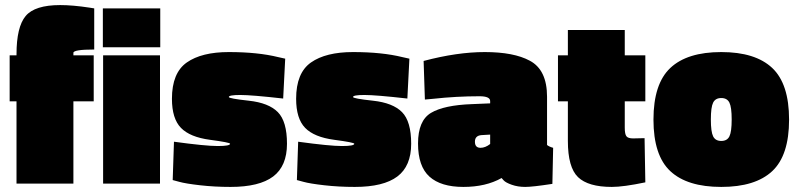

<svg xmlns="http://www.w3.org/2000/svg" viewBox="-20 -723 3142 756"><path d="M269 -324V0H45V-324H18V-505H45V-509Q45 -617 81 -660Q117 -703 217 -703Q266 -703 332 -693L351 -690V-528Q269 -528 269 -515V-505H349V-324Z M386 0V-505H610V0ZM385 -537V-690H611V-537Z M1095 -335Q971 -349 926 -349Q881 -349 881 -341Q881 -335 959.5 -326.5Q1038 -318 1074 -281.5Q1110 -245 1110 -157Q1110 -69 1055.5 -28Q1001 13 888 13Q825 13 768 6.5Q711 0 686 -7L660 -14L665 -165Q789 -148 837.5 -148Q886 -148 886 -157Q886 -162 807 -172.5Q728 -183 692.5 -219.5Q657 -256 657 -334Q657 -436 715.5 -477Q774 -518 881 -518Q995 -518 1076 -498L1103 -492Z M1584 -335Q1460 -349 1415 -349Q1370 -349 1370 -341Q1370 -335 1448.5 -326.5Q1527 -318 1563 -281.5Q1599 -245 1599 -157Q1599 -69 1544.5 -28Q1490 13 1377 13Q1314 13 1257 6.5Q1200 0 1175 -7L1149 -14L1154 -165Q1278 -148 1326.5 -148Q1375 -148 1375 -157Q1375 -162 1296 -172.5Q1217 -183 1181.5 -219.5Q1146 -256 1146 -334Q1146 -436 1204.5 -477Q1263 -518 1370 -518Q1484 -518 1565 -498L1592 -492Z M2134 -342V-152Q2143 -145 2158 -141L2155 1Q2077 13 2048 13Q2019 13 1995 4.5Q1971 -4 1963 -13L1955 -22Q1893 13 1804.5 13Q1716 13 1671 -27.5Q1626 -68 1626 -158Q1626 -248 1677 -278.5Q1728 -309 1838 -313L1910 -316V-325Q1910 -344 1868 -344Q1777 -344 1686 -334L1653 -331L1648 -483Q1780 -518 1889 -518Q2003 -518 2066 -484Q2134 -448 2134 -342ZM1872 -141Q1891 -141 1910 -156V-193L1876 -191Q1850 -189 1850 -165Q1850 -141 1872 -141Z M2440 -324V-220Q2440 -195 2446.5 -186.5Q2453 -178 2473 -178L2518 -179L2521 -5Q2435 13 2389 13Q2296 13 2256 -25.5Q2216 -64 2216 -168V-324H2177V-505H2216V-605H2440V-505H2521V-324Z M2619.5 -455.5Q2686 -518 2820 -518Q2954 -518 3020.5 -455.5Q3087 -393 3087 -252Q3087 -111 3020.5 -49Q2954 13 2820 13Q2686 13 2619.5 -49Q2553 -111 2553 -252Q2553 -393 2619.5 -455.5ZM2788 -186Q2797 -168 2820 -168Q2843 -168 2852 -186Q2861 -204 2861 -252.5Q2861 -301 2852 -319Q2843 -337 2820 -337Q2797 -337 2788 -319Q2779 -301 2779 -252.5Q2779 -204 2788 -186Z"/></svg>

Font: Titillium Web Black
Style: Regular
Weight: 900
Version: Version 1.002;PS 35.000;hotconv 1.0.70;makeotf.lib2.5.55311